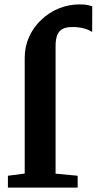

<svg xmlns="http://www.w3.org/2000/svg" viewBox="-20 -854 440 874"><path d="M16 0V-54L92.5 -64V-591Q92.5 -642.5 112.8 -686.8Q133 -731 168.2 -764.2Q203.5 -797.5 248.2 -815.8Q293 -834 342 -834Q365 -834 379 -831Q393 -828 400 -825.5L399.5 -708Q386.5 -718 362.5 -724.5Q338.5 -731 310.5 -731Q283 -731 266 -722.8Q249 -714.5 241 -695.2Q233 -676 233 -643.5V-63.5L333.5 -54V0Z"/></svg>

Font: Merriweather 36pt
Style: Bold
Weight: 700
Designer: Eben Sorkin
Foundry: Eben Sorkin
Version: Version 2.100